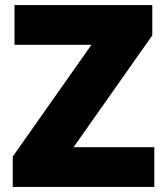

<svg xmlns="http://www.w3.org/2000/svg" viewBox="-20 -734 651 754"><path d="M586 0H30V-119L339 -558H37V-714H578V-595L269 -156H586Z"/></svg>

Font: Noto Sans Hebrew Thin Black
Style: Regular
Weight: 900
Version: Version 3.001